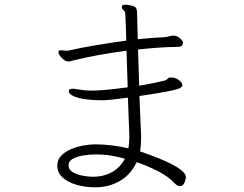

<svg xmlns="http://www.w3.org/2000/svg" viewBox="-20 -777 1040 818"><path d="M581 -188V-205Q580 -226 578 -271.5Q576 -317 574 -368Q655 -380 694 -387.5Q733 -395 745 -401Q757 -407 757 -414Q757 -425 742 -436Q727 -447 708 -447H706Q697 -446 693.5 -441Q690 -436 679 -433Q661 -429 633 -423Q605 -417 573 -412L568 -566Q612 -571 654.5 -574Q697 -577 733 -577Q759 -577 759 -592V-597Q758 -605 746 -614.5Q734 -624 723 -625H718Q709 -625 701.5 -622.5Q694 -620 685 -619Q660 -618 630 -615.5Q600 -613 567 -610Q566 -654 565 -684.5Q564 -715 564 -721Q564 -736 559 -744Q554 -752 525 -756Q523 -756 519.5 -756.5Q516 -757 513 -757Q508 -757 503.5 -755Q499 -753 499 -746Q499 -739 506.5 -733.5Q514 -728 514 -715Q514 -711 515.5 -680.5Q517 -650 518 -604Q453 -595 387 -584Q321 -573 274 -562Q271 -561 268 -561Q265 -561 262 -561Q255 -561 249.5 -562Q244 -563 239 -563Q236 -563 232.5 -562Q229 -561 229 -555Q229 -545 243.5 -530Q258 -515 271 -515Q278 -515 285 -517.5Q292 -520 299 -521Q343 -532 400.5 -542.5Q458 -553 519 -561Q520 -524 521.5 -484Q523 -444 524 -405Q501 -402 472 -398.5Q443 -395 416 -393Q389 -391 371 -391Q351 -391 336 -393Q321 -395 306 -397Q302 -398 297.5 -398.5Q293 -399 288 -399Q281 -399 276 -396Q273 -393 273 -390Q273 -376 294 -367Q315 -358 345.5 -354Q376 -350 406 -350H420Q432 -350 460.5 -353Q489 -356 525 -361Q527 -309 528.5 -266.5Q530 -224 531 -202V-191Q531 -179 530 -167.5Q529 -156 527 -145Q454 -162 385 -162Q365 -162 338 -157.5Q311 -153 285 -142.5Q259 -132 241.5 -114.5Q224 -97 224 -71Q224 -42 246 -21.5Q268 -1 305 10Q342 21 386 21Q445 21 491.5 -6.5Q538 -34 562 -86Q605 -72 651.5 -48.5Q698 -25 723 3Q736 16 745 16Q756 16 762 7.5Q768 -1 770 -10.5Q772 -20 772 -21Q772 -38 748.5 -55Q725 -72 691 -87.5Q657 -103 625.5 -114.5Q594 -126 577 -132Q579 -146 580 -160.5Q581 -175 581 -188ZM512 -101Q493 -64 457.5 -44Q422 -24 376 -24Q354 -24 329.5 -29Q305 -34 288.5 -44.5Q272 -55 272 -72Q272 -91 291 -101Q310 -111 336.5 -115Q363 -119 386 -119Q425 -119 453.5 -114Q482 -109 512 -101Z"/></svg>

Font: Klee One
Style: Regular
Weight: 400
Designer: Fontworks Inc.
Foundry: Fontworks Inc.
Version: Version 1.100